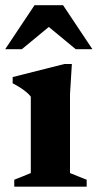

<svg xmlns="http://www.w3.org/2000/svg" viewBox="-26 -700 367 720"><path d="M243.5 -460 236.5 -347V-51L299 -26V0H27.5V-26L89.5 -51V-337.5Q83 -346.5 72.2 -355.2Q61.5 -364 48.5 -372.2Q35.5 -380.5 21.5 -387.5V-411L215.5 -460ZM-6.5 -515.5 103.5 -680.5H210.5L320.5 -515.5H258L134.5 -617.5H179.5L56 -515.5Z"/></svg>

Font: Newsreader 16pt 16pt
Style: Bold
Weight: 700
Version: Version 1.003